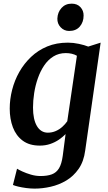

<svg xmlns="http://www.w3.org/2000/svg" viewBox="-20 -806 604 1076"><path d="M457.5 37.5Q449.5 99 420.8 140.2Q392 181.5 351.2 205.8Q310.5 230 264.2 240.5Q218 251 174 251Q151.5 251 127 247.8Q102.5 244.5 82.5 239.8Q62.5 235 52.5 230.5L75.5 139.5Q84 145 105 154.8Q126 164.5 153 172.5Q180 180.5 207.5 180.5Q245 180.5 270.5 171Q296 161.5 310.8 137Q325.5 112.5 331.5 68L347.5 -54.5Q331.5 -38 310 -23.2Q288.5 -8.5 261.5 0.8Q234.5 10 203 10Q144.5 10 107.2 -17.8Q70 -45.5 52.2 -92.5Q34.5 -139.5 34.5 -197.5Q34.5 -249.5 48 -302.5Q61.5 -355.5 88.2 -402.8Q115 -450 154.2 -487.2Q193.5 -524.5 245 -545.8Q296.5 -567 360.5 -567Q390.5 -567 422 -560.2Q453.5 -553.5 474.5 -545L544 -567ZM411 -493.5Q398.5 -501 382.2 -504.8Q366 -508.5 349 -508.5Q309.5 -508.5 279 -489.5Q248.5 -470.5 227 -438.2Q205.5 -406 191.8 -366.2Q178 -326.5 171.5 -284.2Q165 -242 165 -203Q165 -170 170.5 -144Q176 -118 186.8 -99.8Q197.5 -81.5 213 -72Q228.5 -62.5 248 -62.5Q271.5 -62.5 292.2 -71.5Q313 -80.5 329.5 -95.5Q346 -110.5 357 -126.5ZM367.5 -632.5Q339.5 -632.5 320 -653Q300.5 -673.5 301.5 -702.5Q303 -737.5 324.8 -761.5Q346.5 -785.5 382 -785.5Q413 -785.5 431 -765.8Q449 -746 448.5 -718.5Q448.5 -682 427.2 -657.2Q406 -632.5 367.5 -632.5Z"/></svg>

Font: Merriweather 20pt SemiBold
Style: Italic
Weight: 600
Italic angle: -7.8°
Version: Version 2.101